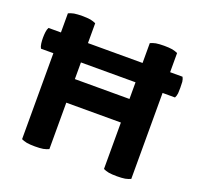

<svg xmlns="http://www.w3.org/2000/svg" viewBox="-125 -853 1031 994"><g transform="rotate(20 390.5 -355.5)"><path d="M21.5 -596.7Q15.6 -586.9 13.7 -571.3Q11.7 -555.7 11.7 -539.1Q11.7 -523.4 13.7 -507.8Q15.6 -492.2 21.5 -482.4Q43.9 -482.4 89.8 -482.4Q89.8 -363.3 89.8 -8.8Q101.6 -2.9 120.1 1Q138.7 3.9 165 3.9Q191.4 3.9 210 1Q228.5 -2.9 240.2 -8.8Q240.2 -94.7 240.2 -264.6Q315.4 -264.6 541 -264.6Q541 -201.2 541 -8.8Q552.7 -2.9 571.3 1Q589.8 3.9 616.2 3.9Q642.6 3.9 661.1 1Q679.7 -2.9 691.4 -8.8Q691.4 -167 691.4 -482.4Q708 -482.4 759.8 -482.4Q765.6 -492.2 767.6 -507.8Q768.6 -523.4 768.6 -539.1Q768.6 -555.7 767.6 -571.3Q765.6 -586.9 759.8 -596.7Q737.3 -596.7 691.4 -596.7Q691.4 -623 691.4 -702.1Q679.7 -708 661.1 -711.9Q642.6 -714.8 616.2 -714.8Q589.8 -714.8 571.3 -711.9Q552.7 -708 541 -702.1Q541 -666 541 -592.8Q465.8 -592.8 240.2 -592.8Q240.2 -620.1 240.2 -702.1Q228.5 -708 210 -711.9Q191.4 -714.8 165 -714.8Q138.7 -714.8 120.1 -711.9Q101.6 -708 89.8 -702.1Q89.8 -667 89.8 -596.7Q72.3 -596.7 21.5 -596.7ZM541 -394.5Q465.8 -394.5 240.2 -394.5Q240.2 -418 240.2 -486.3Q315.4 -486.3 541 -486.3Q541 -462.9 541 -394.5Z"/></g></svg>

Font: cl
Style: Bold
Weight: 400
Designer: Mitja Miklavcic
Version: Version 7.504; 2011; Build 1021